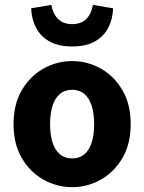

<svg xmlns="http://www.w3.org/2000/svg" viewBox="-20 -760 595 792"><path d="M277.5 12Q214.9 12 159.8 -18.7Q104.7 -49.4 70.3 -107.5Q35.9 -165.6 35.9 -247.8Q35.9 -330.5 70.3 -388.6Q104.7 -446.7 159.8 -477.4Q214.9 -508.1 277.5 -508.1Q340.4 -508.1 395.3 -477.4Q450.3 -446.7 484.7 -388.6Q519.1 -330.5 519.1 -247.8Q519.1 -165.6 484.7 -107.5Q450.3 -49.4 395.3 -18.7Q340.4 12 277.5 12ZM277.5 -106.5Q307.9 -106.5 328.3 -123.9Q348.6 -141.2 358.5 -173.1Q368.4 -205 368.4 -247.8Q368.4 -290.8 358.5 -322.8Q348.6 -354.9 328.3 -372.2Q307.9 -389.6 277.5 -389.6Q247.3 -389.6 226.9 -372.2Q206.4 -354.9 196.5 -322.8Q186.6 -290.8 186.6 -247.8Q186.6 -205 196.5 -173.1Q206.4 -141.2 226.9 -123.9Q247.3 -106.5 277.5 -106.5ZM277.5 -568.3Q220.9 -568.3 183.8 -589.3Q146.7 -610.4 128.4 -646.1Q110.1 -681.8 108.5 -725.8L192 -739.8Q195.3 -718.2 205.6 -699.9Q215.9 -681.7 233.6 -671Q251.3 -660.4 277.5 -660.4Q304 -660.4 321.9 -671Q339.8 -681.7 349.8 -699.9Q359.7 -718.2 363 -739.8L446.5 -725.8Q445.2 -681.8 426.9 -646.1Q408.6 -610.4 371.8 -589.3Q335.1 -568.3 277.5 -568.3Z"/></svg>

Font: Mada
Style: Regular
Weight: 400
Designer: Khaled Hosny
Version: Version 1.5